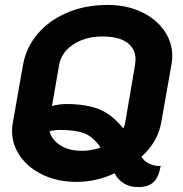

<svg xmlns="http://www.w3.org/2000/svg" viewBox="-20 -729 741 779"><path d="M445 -26Q410 -9 370 0Q330 9 291 9Q216 9 156.5 -18.5Q97 -46 63 -93.5Q29 -141 29 -198Q29 -215 32 -231L74 -469Q86 -535 131.5 -590Q177 -645 251 -677Q325 -709 417 -709Q492 -709 551.5 -681.5Q611 -654 645 -606.5Q679 -559 679 -502Q679 -486 676 -469L634 -231Q620 -153 554 -93Q564 -75 586.5 -64.5Q609 -54 632 -56Q624 -10 603 10Q582 30 540 30Q507 30 482.5 15Q458 0 445 -26ZM488 -232 528 -466Q530 -482 530 -488Q530 -531 496 -556Q462 -581 395 -581Q327 -581 278 -549Q229 -517 220 -466L191 -299Q223 -307 249 -307Q328 -307 381.5 -286Q435 -265 480 -208Q481 -211 484 -217Q487 -223 488 -232ZM388 -130Q358 -175 321 -188.5Q284 -202 221 -202Q206 -202 181 -197Q189 -163 224 -140Q259 -117 313 -117Q347 -117 388 -130Z"/></svg>

Font: K2D ExtraBold
Style: Italic
Weight: 800
Italic angle: -10°
Designer: Katatrad Aksorn Co.,Ltd.
Foundry: Cadson Demak Co.,Ltd.
Version: Version 1.000; ttfautohint (v1.6)